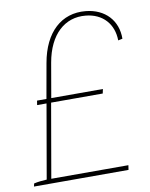

<svg xmlns="http://www.w3.org/2000/svg" viewBox="-109 -764 645 824"><g transform="rotate(-10 214.0 -352.0)"><path d="M117 -513 90 -361H49L46 -342H87L31 -20C13 -19 -9 -17 -25 -13L-28 0H384L387 -20H51L107 -342H332L336 -361H111L137 -511C158 -631 228 -693 318 -684C391 -677 436 -627 437 -555L456 -559C457 -638 405 -695 321 -703C217 -713 140 -644 117 -513Z"/></g></svg>

Font: Fixel Text 20240404 Thin
Style: Italic
Weight: 100
Width: 4
Italic angle: -10°
Designer: AlfaBravo + MacPaw
Foundry: Kyrylo Tkachov, Marchela Mozhyna, Serhii Makarenko, Maria Weinstein, Zakhar Kryvoshyya
Version: Version 1.211;Glyphs 3.2 (3225)